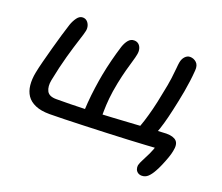

<svg xmlns="http://www.w3.org/2000/svg" viewBox="-109 -664 1119 969"><g transform="rotate(20 450.0 -179.5)"><path d="M733.8 145.2Q721.6 145.2 712.8 139Q704 132.8 700.5 122.8Q697 112.8 698.6 101.8Q701.4 89.4 711.6 70.4Q721.8 51.4 733.9 26Q746 0.6 754.6 -29.6L760 -11Q742.2 -9.8 702.1 -7.3Q662 -4.8 608 -2.2Q554 0.4 494.1 2.8Q434.2 5.2 376.3 7.2Q318.4 9.2 269.8 10.6Q221.2 12 190.6 12Q144.4 12 114 -1.2Q83.6 -14.4 68.2 -37.4Q52.8 -60.4 49.6 -92.1Q46.4 -123.8 53.6 -160.6Q58.6 -186.6 68.4 -224.5Q78.2 -262.4 89.7 -304.2Q101.2 -346 112.2 -383.5Q123.2 -421 131.6 -446.2Q139.2 -468.2 152.1 -486Q165 -503.8 182.2 -503.8Q195.8 -503.8 205.1 -495.5Q214.4 -487.2 218.6 -473.9Q222.8 -460.6 220 -445.8Q217.2 -431.2 203.8 -390.4Q190.4 -349.6 173.3 -288.8Q156.2 -228 141.2 -152Q134.4 -116.6 146.1 -93.6Q157.8 -70.6 196.6 -70.6Q271.8 -70.6 348.2 -73.3Q424.6 -76 495.7 -80.2Q566.8 -84.4 625.8 -88.1Q684.8 -91.8 724.8 -94.5Q764.8 -97.2 778.8 -97.2Q817.4 -97.2 833.4 -80.9Q849.4 -64.6 841 -26.2Q838.2 -10.2 830 12.8Q821.8 35.8 812.3 57.8Q802.8 79.8 793.8 95.6Q781 119 767 132.1Q753 145.2 733.8 145.2ZM349.4 -35.4Q349.2 -67.4 352.4 -108.5Q355.6 -149.6 361.4 -190.8Q367.2 -232 373.2 -264Q381.2 -306 391.8 -348Q402.4 -390 415.2 -431Q423 -454 435.3 -468.8Q447.6 -483.6 465.6 -483.6Q480.2 -483.6 489.9 -475.4Q499.6 -467.2 503.4 -453Q507.2 -438.8 503.6 -421.6Q501 -406.8 493.7 -382.7Q486.4 -358.6 477.6 -325.9Q468.8 -293.2 460.4 -252Q450.4 -202 446.9 -164.5Q443.4 -127 443.2 -98.2Q443 -69.4 442.4 -44.4ZM720.2 -59.4 630.2 -61.4Q642 -88.4 652.1 -120.1Q662.2 -151.8 672.1 -190.8Q682 -229.8 690.8 -277Q702.8 -333 707.4 -368.6Q712 -404.2 713.6 -424.9Q715.2 -445.6 717.2 -456.6Q720.8 -477 732.6 -489.5Q744.4 -502 759.2 -502Q779 -502 793.9 -488.2Q808.8 -474.4 806.2 -445.4Q804 -415.4 800.1 -386.3Q796.2 -357.2 791.3 -329.1Q786.4 -301 780.4 -273Q769 -217.6 759.5 -179.6Q750 -141.6 740.7 -113.7Q731.4 -85.8 720.2 -59.4Z"/></g></svg>

Font: Shantell Sans Light
Style: Italic
Weight: 300
Italic angle: -11°
Designer: Stephen Nixon, Anya Danilova, Shantell Martin
Foundry: Arrow Type
Version: Version 1.008;[ac192a2d6]